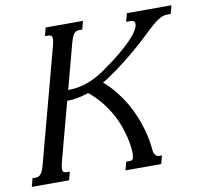

<svg xmlns="http://www.w3.org/2000/svg" viewBox="-146 -802 951 889"><g transform="rotate(-10 329.0 -358.0)"><path d="M419.9 -71.8Q419.9 -84 417.5 -104.7Q415 -125.5 408.7 -151.1Q402.3 -176.8 391.6 -206.3Q380.9 -235.8 363.5 -266.1Q346.2 -296.4 322 -326.4Q297.9 -356.4 265.1 -382.8Q238.8 -373.5 212.9 -368.7Q187 -363.8 163.6 -363.8L90.8 -91.3Q85 -69.3 85 -58.1Q85 -46.9 89.8 -43Q94.7 -39.1 104.5 -39.1H118.7L108.4 0H-66.9L-56.6 -39.1H-42Q-34.7 -39.1 -29.1 -41.3Q-23.4 -43.5 -18.3 -49.1Q-13.2 -54.7 -8.8 -64.9Q-4.4 -75.2 0 -91.3L142.6 -624.5Q148.4 -646.5 148.4 -657.7Q148.4 -668.9 143.6 -672.9Q138.7 -676.8 128.9 -676.8H114.3L124.5 -715.8H299.8L289.6 -676.8H275.4Q268.1 -676.8 262.2 -674.6Q256.3 -672.4 251.5 -666.7Q246.6 -661.1 242.2 -650.9Q237.8 -640.6 233.4 -624.5L176.8 -412.6Q223.6 -412.6 265.1 -427.2Q306.6 -441.9 346.2 -468.8Q397.9 -504.4 434.3 -534.4Q470.7 -564.5 493.7 -588.6Q516.6 -612.8 526.9 -630.6Q537.1 -648.4 537.1 -659.7Q537.1 -676.8 516.1 -676.8H496.1L506.3 -715.8H715.8L705.6 -676.8H688.5Q671.9 -676.8 656 -668.2Q640.1 -659.7 621.8 -644.3Q603.5 -628.9 580.8 -606.9Q558.1 -585 527.6 -557.9Q497.1 -530.8 457.5 -499.3Q418 -467.8 366.2 -433.1Q360.4 -429.2 354.2 -425.5Q348.1 -421.9 341.8 -418Q373.5 -391.1 398.2 -359.9Q422.9 -328.6 441.7 -296.1Q460.4 -263.7 473.4 -231.2Q486.3 -198.7 494.6 -169.2Q502.9 -139.6 507.1 -114.5Q511.2 -89.4 512.7 -71.8Q512.7 -68.4 513.9 -63Q515.1 -57.6 518.1 -52.2Q521 -46.9 525.6 -43Q530.3 -39.1 537.6 -39.1H551.8L541.5 0H373.5L383.8 -39.1H398.4Q405.8 -39.1 409.7 -40.8Q413.6 -42.5 415.8 -46.4Q418 -50.3 418.7 -56.4Q419.4 -62.5 419.9 -71.8Z"/></g></svg>

Font: Arian AMU Serif
Style: Italic
Weight: 400
Italic angle: -15°
Designer: Ruben Hakobyan (Tarumian)
Foundry: Ruben Hakobyan (Tarumian)
Version: Version 1.002